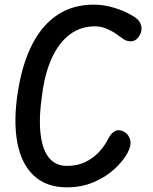

<svg xmlns="http://www.w3.org/2000/svg" viewBox="-20 -798 655 824"><path d="M267 6Q179 6 125 -44.5Q71 -95 54 -188Q37 -281 57 -406Q76 -526 119 -609Q162 -692 228 -735Q294 -778 381 -778Q420 -778 456 -768.5Q492 -759 520.5 -745.5Q549 -732 564 -720Q579 -710 585.5 -689Q592 -668 578 -644Q565 -623 546 -621Q527 -619 510 -630Q498 -639 478.5 -652.5Q459 -666 435.5 -675.5Q412 -685 388 -685Q326 -685 279.5 -650Q233 -615 203 -550Q173 -485 161 -394Q146 -293 154 -224Q162 -155 190.5 -120.5Q219 -86 267 -86Q313 -86 348 -103.5Q383 -121 407.5 -148.5Q432 -176 446 -205Q457 -227 474 -235.5Q491 -244 512 -233Q532 -222 538.5 -198.5Q545 -175 527 -141Q507 -105 469.5 -71Q432 -37 380.5 -15.5Q329 6 267 6Z"/></svg>

Font: Edu SA Beginner SemiBold
Style: Regular
Weight: 600
Version: Version 1.003